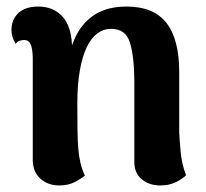

<svg xmlns="http://www.w3.org/2000/svg" viewBox="-20 -551 628 586"><path d="M161 15Q126 15 103 -6Q80 -27 80 -63V-376Q79 -405 73 -417Q67 -429 54 -429Q49 -429 41 -427Q33 -425 28 -417Q15 -437 15 -460Q15 -491 36 -511Q57 -531 97 -531Q144 -531 172 -499Q200 -467 200 -401V-371L183 -340Q191 -400 212.5 -442.5Q234 -485 272 -508Q310 -531 366 -531Q449 -531 488 -481Q527 -431 527 -331V-146Q528 -124 531.5 -86.5Q535 -49 548 -16Q534 -3 514.5 6Q495 15 469 15Q435 15 412.5 -4Q390 -23 390 -56V-309Q389 -382 376 -422.5Q363 -463 319 -463Q296 -463 277 -449Q258 -435 244.5 -406.5Q231 -378 223.5 -335Q216 -292 216 -235Q216 -186 216.5 -153Q217 -120 219 -96.5Q221 -73 225.5 -54Q230 -35 239 -15Q230 -7 209.5 4Q189 15 161 15Z"/></svg>

Font: Arima Thin
Style: Regular
Weight: 100
Designer: Joana Correia and Natanael Gama
Foundry: NDISCOVER
Version: Version 1.101;gftools[0.9.23]